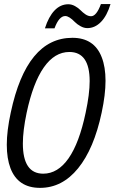

<svg xmlns="http://www.w3.org/2000/svg" viewBox="-20 -909 585 939"><path d="M407.2 -771.5Q390.6 -771.5 374 -780.8Q357.4 -790 346.7 -800.8Q317.9 -830.6 299.3 -830.6Q268.6 -830.6 246.6 -770.5H199.7Q217.8 -827.6 246.8 -857.9Q275.9 -888.2 314 -888.2Q330.6 -888.2 346.9 -879.2Q363.3 -870.1 374 -858.9Q384.8 -847.7 398.2 -838.6Q411.6 -829.6 425.3 -829.6Q451.7 -829.6 473.6 -889.2H520.5Q503.4 -832 473.9 -801.8Q444.3 -771.5 407.2 -771.5ZM334 -724.1Q440.9 -724.1 477.5 -628.9Q496.1 -581.5 496.1 -513.9Q496.1 -446.3 477.1 -357.9Q439.5 -181.2 361.8 -85.7Q284.2 9.8 176 9.8Q67.9 9.8 31.2 -86.4Q13.2 -133.8 13.2 -201.4Q13.2 -269 32.7 -358.9Q110.4 -724.1 334 -724.1ZM91.8 -207Q91.8 -59.6 191.4 -59.6Q262.7 -59.6 315.2 -134.5Q367.7 -209.5 398.9 -357.9Q418.5 -449.2 418.5 -512.2Q418.5 -654.8 319.3 -654.8Q247.1 -654.8 194.3 -579.3Q141.6 -503.9 110.4 -357.9Q91.8 -269.5 91.8 -207Z"/></svg>

Font: Open Sans Hebrew Condensed
Style: Italic
Weight: 400
Width: 3
Italic angle: -12°
Foundry: Ascender Corporation, Yanek Iontef
Version: Version 2.001;PS 002.001;hotconv 1.0.70;makeotf.lib2.5.58329